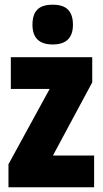

<svg xmlns="http://www.w3.org/2000/svg" viewBox="-20 -796 437 816"><path d="M380 0H16V-98L191 -418H26V-553H372V-446L205 -135H380ZM204 -776Q249 -776 269.5 -754.5Q290 -733 290 -691Q290 -607 204 -607Q118 -607 118 -691Q118 -734 138.5 -755Q159 -776 204 -776Z"/></svg>

Font: Noto Sans Sinhala UI ExtraCondensed Black
Style: Regular
Weight: 900
Width: 2
Designer: Jelle Bosma - Monotype Design Team
Foundry: Monotype Imaging Inc.
Version: Version 2.006; ttfautohint (v1.8.4.7-5d5b)